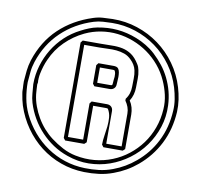

<svg xmlns="http://www.w3.org/2000/svg" viewBox="-84 -924 1000 948"><g transform="rotate(10 416.5 -449.5)"><path d="M26.9 -455.1Q28.3 -469.7 29.3 -482.9Q30.3 -496.1 31.7 -509.3Q33.2 -522.5 35.9 -535.6Q38.6 -548.8 43 -563Q75.2 -661.6 143.3 -726.3Q211.4 -791 309.1 -822.3Q332.5 -830.1 356.9 -831.8Q381.3 -833.5 405.8 -834Q470.2 -835 530.3 -815.2Q590.3 -795.4 639.9 -759Q689.5 -722.7 726.3 -671.4Q763.2 -620.1 781.7 -558.1Q790.5 -528.8 794.9 -498.5Q799.3 -468.3 797.9 -437.5Q795.4 -394.5 785.2 -354.2Q774.9 -314 755.4 -275.4Q737.3 -240.2 712.9 -209.7Q688.5 -179.2 657.7 -153.3Q606 -109.9 542.5 -86.9Q507.3 -73.7 470.9 -69.1Q434.6 -64.5 397 -65.4Q335 -66.9 279.1 -87.2Q223.1 -107.4 177.2 -143.1Q131.3 -178.7 96.9 -227.8Q62.5 -276.9 43 -335.9Q38.6 -350.1 35.6 -364Q32.7 -377.9 30.3 -392.6Q29.3 -397.5 28.8 -402.3Q28.3 -407.2 28.3 -412.6V-418.9Q27.8 -427.2 27.3 -435.5Q26.9 -443.8 26.9 -452.1ZM46.4 -453.6Q46.4 -413.6 53.5 -374.5Q60.5 -335.4 77.6 -298.8Q100.1 -251.5 133.1 -212.6Q166 -173.8 207.3 -145.8Q248.5 -117.7 296.4 -102.1Q344.2 -86.4 397 -85Q433.1 -84 467.8 -88.1Q502.4 -92.3 536.1 -105Q566.4 -116.2 593.5 -132.1Q620.6 -147.9 645.5 -168.9Q703.6 -217.3 737.3 -283.2Q756.3 -320.3 766.1 -358.9Q775.9 -397.5 778.3 -439Q780.3 -468.3 775.6 -497.1Q771 -525.9 762.7 -553.7Q745.1 -612.3 710.2 -660.9Q675.3 -709.5 627.9 -743.9Q580.6 -778.3 523.7 -796.9Q466.8 -815.4 405.8 -814.5Q383.3 -814 360.4 -812.5Q337.4 -811 315.4 -804.2Q223.6 -775.4 158 -712.9Q92.3 -650.4 62 -558.1Q53.2 -531.2 51 -506.3Q48.8 -481.4 46.4 -453.6ZM75.2 -451.2Q75.2 -497.6 88.4 -542.2Q101.6 -586.9 125.5 -626.2Q149.4 -665.5 183.3 -697.3Q217.3 -729 259.3 -750Q277.8 -759.8 297.9 -767.8Q317.9 -775.9 338.4 -779.8Q390.1 -789.6 438.7 -785.2Q487.3 -780.8 536.1 -761.7Q562.5 -751.5 587.6 -736.3Q612.8 -721.2 633.8 -701.7Q658.7 -678.2 679 -652.6Q699.2 -627 714.4 -596.2Q746.1 -531.7 749 -461.4Q751.5 -403.8 734.4 -351.6Q717.3 -299.3 686 -255.9Q654.8 -212.4 611.3 -180.2Q567.9 -147.9 517.6 -130.1Q467.3 -112.3 412.4 -111.3Q357.4 -110.4 302.7 -129.9Q263.2 -143.6 229.5 -166Q195.8 -188.5 168.2 -217.8Q140.6 -247.1 120.1 -282.5Q99.6 -317.9 87.4 -357.4Q80.6 -380.4 79.1 -402.6Q77.6 -424.8 75.2 -448.2ZM94.7 -449.7Q95.7 -438 95.9 -426Q96.2 -414.1 97.7 -402.3Q101.1 -373 111.6 -344.2Q122.1 -315.4 137.5 -289.1Q152.8 -262.7 173.1 -239.7Q193.4 -216.8 216.8 -199.2Q244.6 -178.2 276.1 -161.6Q307.6 -145 341.8 -138.2Q390.6 -128.4 437.5 -132.8Q484.4 -137.2 526.6 -154.1Q568.8 -170.9 604.7 -199Q640.6 -227.1 667.5 -263.7Q694.3 -300.3 710.4 -344.7Q726.6 -389.2 729.5 -439Q731.9 -475.1 723.9 -510.5Q715.8 -545.9 701.2 -578.1Q683.6 -617.7 656.5 -650.1Q629.4 -682.6 595.7 -706.5Q562 -730.5 522.9 -745.6Q483.9 -760.7 442.9 -765.4Q401.9 -770 360.1 -763.4Q318.4 -756.8 279.3 -738.3Q227.5 -713.4 186.8 -673.1Q146 -632.8 122.6 -579.6Q114.7 -562.5 109.1 -544.4Q103.5 -526.4 99.6 -507.3Q98.1 -501 97.4 -494.6Q96.7 -488.3 96.2 -481.4Q96.2 -478.5 96.2 -476.1Q96.2 -473.6 95.7 -470.7Q96.2 -466.8 96.4 -464.4Q96.7 -461.9 96.4 -460.2Q96.2 -458.5 95.7 -456.8Q95.2 -455.1 94.7 -452.1ZM384.8 -395.5V-212.4Q382.3 -210 379.6 -207.5Q377 -205.1 374 -202.6H278.3Q275.9 -205.6 273.9 -208.5Q272 -211.4 269.5 -213.9V-692.4Q272 -694.8 273.9 -697.8Q275.9 -700.7 278.3 -703.6H364.3Q396.5 -703.6 424.8 -704.3Q453.1 -705.1 477.8 -700Q502.4 -694.8 523.7 -680.4Q544.9 -666 563.5 -635.7Q571.3 -623.5 574.2 -607.9Q579.1 -586.9 578.4 -564.2Q577.6 -541.5 577.6 -521Q577.6 -502.9 572.8 -485.4Q567.9 -467.8 558.1 -452.6Q567.9 -438 572.8 -420.4Q577.6 -402.8 577.6 -385.3V-212.4Q575.2 -210 572.5 -207.5Q569.8 -205.1 566.9 -202.6H470.2Q467.8 -205.6 465.8 -208.5Q463.9 -211.4 461.4 -213.9Q461.4 -236.3 465.3 -260Q469.2 -283.7 471.7 -306.9Q474.1 -330.1 472.4 -352.1Q470.7 -374 459 -393.6Q455.1 -395.5 450.7 -395.5ZM374 -415H450.7Q464.4 -415 472.7 -407Q481 -398.9 481 -385.3V-222.2H558.1V-386.7Q558.1 -403.8 552.5 -419.2Q546.9 -434.6 537.1 -448.2V-457.5Q548.3 -472.2 553.2 -488.3Q558.1 -504.4 558.1 -522.5Q558.1 -541 558.8 -562.5Q559.6 -584 555.2 -603.5Q552.2 -617.7 544.7 -630.1Q537.1 -642.6 526.9 -652.3Q510.7 -668.9 491.2 -675.8Q471.7 -682.6 450.7 -684.6Q429.7 -686.5 407.7 -685.3Q385.7 -684.1 364.3 -684.1H289.1V-222.2H365.2V-403.8ZM374 -491.2Q371.6 -494.1 369.6 -497.1Q367.7 -500 365.2 -502.4V-595.7Q367.7 -598.1 369.6 -601.1Q371.6 -604 374 -606.9H450.7Q456.5 -606.9 463.4 -605.2Q470.2 -603.5 474.1 -598.1Q479.5 -590.8 481.2 -579.8Q482.9 -568.8 482.9 -557.6Q482.9 -546.4 481.9 -536.4Q481 -526.4 481 -521Q481 -507.3 472.7 -499.3Q464.4 -491.2 450.7 -491.2ZM450.7 -510.7Q453.1 -510.7 455.3 -511Q457.5 -511.2 459.5 -512.7Q461.4 -517.1 461.4 -522.5Q461.4 -530.3 462.6 -538.6Q463.9 -546.9 464.4 -554.9Q464.8 -563 463.9 -570.8Q462.9 -578.6 459 -585.4Q455.1 -587.4 450.7 -587.4H384.8V-510.7Z"/></g></svg>

Font: Preussische VI 9 Linie
Style: Regular
Weight: 400
Designer: Peter Wiegel
Foundry: Peter Wiegel
Version: Version 1.000 2009 initial release